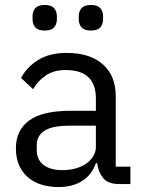

<svg xmlns="http://www.w3.org/2000/svg" viewBox="-20 -741 574 773"><path d="M460 0Q415 0 395.5 -24Q376 -48 371 -84H366Q349 -36 310 -12Q271 12 217 12Q135 12 89.5 -30Q44 -72 44 -144Q44 -217 97.5 -256Q151 -295 264 -295H366V-346Q366 -401 336 -430Q306 -459 244 -459Q197 -459 165.5 -438Q134 -417 113 -382L65 -427Q86 -469 132 -498.5Q178 -528 248 -528Q342 -528 394 -482Q446 -436 446 -354V-70H505V0ZM230 -56Q260 -56 285 -63Q310 -70 328 -83Q346 -96 356 -113Q366 -130 366 -150V-235H260Q191 -235 159.5 -215Q128 -195 128 -157V-136Q128 -98 155.5 -77Q183 -56 230 -56ZM160 -618Q134 -618 122.5 -630.5Q111 -643 111 -664V-675Q111 -696 122.5 -708.5Q134 -721 160 -721Q186 -721 197.5 -708.5Q209 -696 209 -675V-664Q209 -643 197.5 -630.5Q186 -618 160 -618ZM346 -618Q320 -618 308.5 -630.5Q297 -643 297 -664V-675Q297 -696 308.5 -708.5Q320 -721 346 -721Q372 -721 383.5 -708.5Q395 -696 395 -675V-664Q395 -643 383.5 -630.5Q372 -618 346 -618Z"/></svg>

Font: IBM Plex Sans
Style: Regular
Weight: 400
Designer: Mike Abbink, Paul van der Laan, Pieter van Rosmalen
Foundry: Bold Monday
Version: Version 3.005